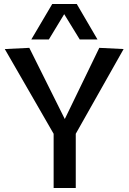

<svg xmlns="http://www.w3.org/2000/svg" viewBox="-20 -943 645 963"><path d="M249 0V-272L4 -697L127 -703L305 -346L478 -703L600 -697L360 -272V0ZM137 -745 242 -923H365L469 -745H380L302 -872L225 -745Z"/></svg>

Font: Georama Medium
Style: Regular
Weight: 500
Designer: Jean-Baptiste Levee
Foundry: Production Type
Version: Version 1.000